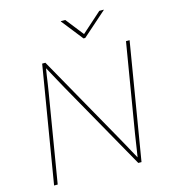

<svg xmlns="http://www.w3.org/2000/svg" viewBox="-134 -1051 1019 1156"><g transform="rotate(-15 375.5 -472.5)"><path d="M58.6 0 179.2 -727.5H199.2L509.8 -175.3Q524.4 -149.9 538.1 -124.5Q551.8 -99.1 565.7 -74Q579.6 -48.8 593.8 -23.4H586.4Q590.8 -48.8 594.5 -74Q598.1 -99.1 602.1 -124.5Q606 -149.9 609.9 -175.3L701.7 -727.5H724.1L603.5 0H583.5L272.9 -551.3Q258.8 -576.7 244.9 -602.1Q231 -627.4 217.3 -652.8Q203.6 -678.2 189.5 -703.6H195.8Q191.4 -678.2 187.7 -652.8Q184.1 -627.4 180.4 -602.1Q176.8 -576.7 172.4 -551.3L81.1 0ZM381.3 -945.3 468.8 -834 593.8 -945.3H621.1V-943.4L469.7 -809.6H459L353.5 -943.4L354 -945.3Z"/></g></svg>

Font: Inter 20pt Thin
Style: Italic
Weight: 250
Italic angle: -9.3988°
Version: Version 4.001;git-66647c0bb